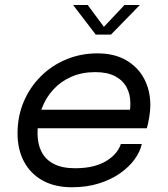

<svg xmlns="http://www.w3.org/2000/svg" viewBox="-20 -758 688 788"><path d="M97 -231.5 113 -307.5H523.5L508.5 -282.5Q511.5 -293 513.2 -304Q515 -315 515 -335Q515 -371 499.5 -399.8Q484 -428.5 452.2 -445.2Q420.5 -462 371 -462Q317 -462 273.5 -443.2Q230 -424.5 198.8 -390.5Q167.5 -356.5 150.8 -311Q134 -265.5 134 -212Q134 -167 150.8 -134.5Q167.5 -102 201.8 -84.8Q236 -67.5 288 -67.5Q332 -67.5 364.8 -76.2Q397.5 -85 420.2 -99.8Q443 -114.5 456.8 -132Q470.5 -149.5 476 -167H562Q555 -135 532 -103.5Q509 -72 472 -46.2Q435 -20.5 385.5 -5Q336 10.5 275.5 10.5Q205 10.5 155 -17.2Q105 -45 78.5 -94.8Q52 -144.5 52 -210.5Q52 -280.5 77.2 -340.2Q102.5 -400 147.5 -444.8Q192.5 -489.5 252 -514.2Q311.5 -539 379.5 -539Q449 -539 497.5 -511Q546 -483 571.5 -435Q597 -387 597 -326.5Q597 -305 592.5 -276.8Q588 -248.5 582.5 -231.5ZM280 -737.5H340L417.5 -633H392.5L491 -737.5H554L435.5 -616H373Z"/></svg>

Font: Epilogue
Style: Italic
Weight: 400
Italic angle: -12°
Designer: Tyler Finck
Foundry: Etcetera Type Co
Version: Version 2.112